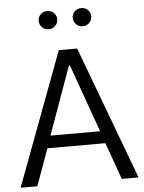

<svg xmlns="http://www.w3.org/2000/svg" viewBox="-59 -925 728 971"><g transform="rotate(-5 305.0 -439.0)"><path d="M158.2 -187 90.8 0H5.9L258.8 -676.3H352.1L604.5 0H519.5L452.6 -187ZM303.2 -594.7 179.2 -249.5H431.2L308.1 -594.7ZM170.4 -832.5Q170.4 -852.1 183.8 -865.2Q197.3 -878.4 217.3 -878.4Q237.3 -878.4 251 -865.2Q264.6 -852.1 264.6 -832.5Q264.6 -813.5 251 -799.8Q237.3 -786.1 217.3 -786.1Q197.3 -786.1 183.8 -799.8Q170.4 -813.5 170.4 -832.5ZM343.3 -832.5Q343.3 -852.1 356.9 -865.2Q370.6 -878.4 390.1 -878.4Q410.2 -878.4 423.8 -865.2Q437.5 -852.1 437.5 -832.5Q437.5 -813.5 423.8 -799.8Q410.2 -786.1 390.1 -786.1Q370.6 -786.1 356.9 -799.8Q343.3 -813.5 343.3 -832.5Z"/></g></svg>

Font: Estedad-FD Regular
Style: FD-Regular
Weight: 400
Designer: Amin Abedi
Version: Version 7.3